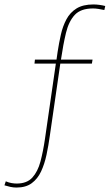

<svg xmlns="http://www.w3.org/2000/svg" viewBox="-48 -703 493 863"><path d="M26 140Q12 140 -1.5 137Q-15 134 -28 130L-22 112Q-8 118 4.5 120Q17 122 27 122Q73 122 97.5 95Q122 68 134 22.5Q146 -23 154 -78L203 -417H107L109 -435H206L211 -470Q217 -509 225.5 -547Q234 -585 250.5 -616Q267 -647 296 -665Q325 -683 372 -683Q385 -683 399.5 -681Q414 -679 425 -676L421 -658Q407 -661 394 -663Q381 -665 370 -665Q315 -665 288 -636Q261 -607 248.5 -555Q236 -503 226 -435H368L365 -417H223L176 -93Q170 -49 161 -7Q152 35 136.5 68Q121 101 94.5 120.5Q68 140 26 140Z"/></svg>

Font: Murecho Thin
Style: Regular
Weight: 100
Designer: Neil Summerour
Foundry: Positype
Version: Version 1.010